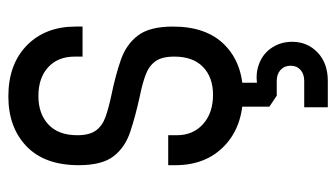

<svg xmlns="http://www.w3.org/2000/svg" viewBox="-194 -401 812 464"><g transform="rotate(-90 212.0 -169.0)"><path d="M215.8 12.2Q138.5 12.2 91.6 -32.6Q44.8 -77.4 44.8 -151V-168.5H117.2V-147.8Q117.2 -108.4 144.1 -84.3Q171 -60.2 214.9 -60.2Q257.2 -60.2 282.2 -84.4Q307.2 -108.5 307.2 -153.8Q307.2 -183.5 296.1 -199.1Q284.9 -214.8 263.8 -222.8Q242.8 -230.8 213 -236.8Q163.2 -247.6 125.3 -260.3Q87.4 -273 66.1 -300.9Q44.8 -328.9 44.8 -384.6Q44.8 -467.2 90.5 -511Q136.2 -554.8 211 -554.8Q288.6 -554.8 334.2 -510.2Q379.8 -465.6 379.8 -392.2V-375.5H307.2V-394.8Q307.2 -434.9 281.5 -458.6Q255.8 -482.2 211.9 -482.2Q169.1 -482.2 143.2 -458.1Q117.2 -433.9 117.2 -388.2Q117.2 -359 128.6 -343.3Q140 -327.6 161.5 -320Q183 -312.4 213 -306Q261.9 -296 299.4 -282.9Q337 -269.8 358.4 -241.4Q379.8 -213.1 379.8 -157Q379.8 -75.5 335 -31.6Q290.2 12.2 215.8 12.2ZM184.8 217.2V160.2H248.5Q265 160.2 275.1 151.2Q285.2 142.1 285.2 127.5Q285.2 112.5 275.1 103.1Q265 93.8 248.5 93.8H212.8L186.2 76V-18.2H244V62.2L208.8 54.8Q249.9 39.9 280 48Q310.1 56.1 326.6 78.9Q343 101.6 343 130.9Q343 167.9 317.1 192.6Q291.2 217.2 248.5 217.2Z"/></g></svg>

Font: Mohave Light
Style: Regular
Weight: 300
Designer: Gumpita Rahayu
Foundry: Tokotype
Version: Version 2.003